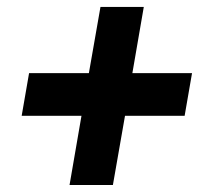

<svg xmlns="http://www.w3.org/2000/svg" viewBox="-20 -609 627 558"><path d="M364.7 -396.5H538.1L516.6 -272.5H343.3L308.1 -71.3H182.1L216.8 -272.5H43L64.5 -396.5H238.3L272 -588.9H397.9Z"/></svg>

Font: TypoPRO Roboto Mono
Style: Bold Italic
Weight: 700
Designer: Google
Version: Version 2.000986; 2015; ttfautohint (v1.3)